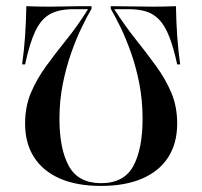

<svg xmlns="http://www.w3.org/2000/svg" viewBox="-20 -591 655 622"><path d="M550 -571Q550.8 -522.6 554 -475Q557.3 -427.4 563.7 -382.3H554Q541.9 -437.9 528.2 -472.6Q514.5 -507.3 496.4 -526.6Q478.2 -546 454 -553.6Q429.8 -561.3 396 -561.3H350Q384.7 -507.3 420.2 -462.9Q455.6 -418.5 486.3 -376.2Q516.9 -333.9 535.5 -289.5Q554 -245.2 554 -190.3Q554 -127.4 525.4 -82.3Q496.8 -37.1 441.5 -12.9Q386.3 11.3 307.3 11.3Q228.2 11.3 173.4 -12.9Q118.5 -37.1 89.9 -82.3Q61.3 -127.4 61.3 -190.3Q61.3 -245.2 79.8 -289.5Q98.4 -333.9 129 -376.2Q159.7 -418.5 195.6 -462.9Q231.5 -507.3 265.3 -561.3H218.5Q171 -561.3 141.9 -545.2Q112.9 -529 94.4 -489.9Q75.8 -450.8 61.3 -382.3H51.6Q58.1 -427.4 61.3 -475Q64.5 -522.6 65.3 -571Q81.5 -570.2 102.4 -569.8Q123.4 -569.4 140.3 -569.4Q159.7 -569.4 191.1 -570.2Q222.6 -571 276.6 -571V-562.9Q262.9 -539.5 245.2 -503.2Q227.4 -466.9 210.9 -420.2Q194.4 -373.4 183.5 -319.4Q172.6 -265.3 172.6 -206.5Q172.6 -108.1 203.2 -52.8Q233.9 2.4 307.3 2.4Q381.5 2.4 411.7 -52.8Q441.9 -108.1 441.9 -206.5Q441.9 -265.3 431.5 -319.4Q421 -373.4 404.4 -420.2Q387.9 -466.9 370.2 -503.2Q352.4 -539.5 338.7 -562.9V-571Q379 -571 412.1 -570.2Q445.2 -569.4 475 -569.4Q491.9 -569.4 512.9 -569.8Q533.9 -570.2 550 -571Z"/></svg>

Font: Playfair 144pt SemiCondensed SemiBold
Style: Regular
Weight: 600
Width: 4
Designer: Claus Eggers Sørensen
Foundry: Claus Eggers Sørensen
Version: Version 2.203